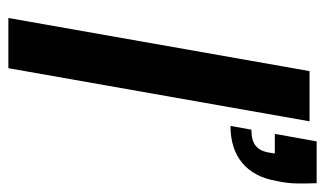

<svg xmlns="http://www.w3.org/2000/svg" viewBox="-179 -598 777 459"><g transform="rotate(90 209.5 -368.5)"><path d="M23 0 150 -720H270L143 0ZM281 -531 290 -581Q315 -581 327.5 -590.5Q340 -600 344 -619L347 -637H300L318 -737H418Q419 -709 418.5 -687.5Q418 -666 413 -643Q404 -588 370 -559.5Q336 -531 281 -531Z"/></g></svg>

Font: DM Sans 16pt SemiBold
Style: Italic
Weight: 600
Italic angle: -10°
Version: Version 4.004;gftools[0.9.30]